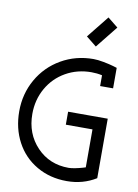

<svg xmlns="http://www.w3.org/2000/svg" viewBox="-99 -972 752 1046"><g transform="rotate(10 277.5 -449.5)"><path d="M316.9 -785.6 414.6 -907.7 471.7 -861.8 374 -739.7ZM97.2 -318.4Q97.2 -209 166.7 -136Q236.3 -63 342.8 -63Q356.4 -63 379.4 -67.6Q402.3 -72.3 418.5 -77.1L434.6 -82V-292H287.1V-363.8H506.3V-34.7Q434.6 9.8 344.7 9.8Q251.5 9.8 178 -33Q104.5 -75.7 64.5 -150.9Q24.4 -226.1 24.4 -320.3Q24.4 -417 70.1 -497.3Q115.7 -577.6 196 -624Q276.4 -670.4 374 -670.4Q397.9 -670.4 430.9 -664.1Q463.9 -657.7 485.4 -651.4L506.3 -645V-531.7H434.6V-591.3Q405.8 -597.7 375.5 -597.7Q297.4 -597.7 233.6 -561.3Q169.9 -524.9 133.5 -460.7Q97.2 -396.5 97.2 -318.4Z"/></g></svg>

Font: Eligible
Style: Regular
Weight: 500
Version: Version 1.1